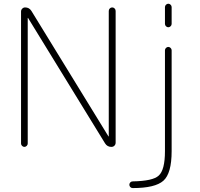

<svg xmlns="http://www.w3.org/2000/svg" viewBox="-20 -794 1053 1011"><path d="M848.6 -529.3Q848.6 -536.1 854 -541.5Q859.4 -546.9 866.2 -546.9Q873 -546.9 878.4 -541.5Q883.8 -536.1 883.8 -529.3V2Q883.8 119.1 840.3 157.7Q796.9 196.3 678.7 196.3Q670.9 196.3 666 190.9Q661.1 185.5 661.1 178.7Q661.1 171.9 666 166.5Q670.9 161.1 678.7 161.1Q785.2 159.2 815.4 130.9Q848.6 101.6 848.6 2ZM848.6 -668V-756.8Q848.6 -763.7 854 -769Q859.4 -774.4 866.2 -774.4Q873 -774.4 878.4 -769Q883.8 -763.7 883.8 -756.8V-668Q883.8 -661.1 878.4 -655.8Q873 -650.4 866.2 -650.4Q859.4 -650.4 854 -655.8Q848.6 -661.1 848.6 -668ZM127.9 -699.2Q127.9 -700.2 127 -699.7Q126 -699.2 126 -699.2V-38.1Q126 -31.2 120.6 -25.9Q115.2 -20.5 108.4 -20.5Q101.6 -20.5 96.2 -25.9Q90.8 -31.2 90.8 -38.1V-733.4Q90.8 -742.2 97.2 -748.5Q103.5 -754.9 112.3 -754.9Q133.8 -754.9 145.5 -736.3L550.8 -76.2Q550.8 -75.2 551.8 -75.7Q552.7 -76.2 552.7 -76.2V-736.3Q552.7 -744.1 558.1 -749.5Q563.5 -754.9 570.8 -754.9Q578.1 -754.9 583.5 -749.5Q588.9 -744.1 588.9 -736.3V-43Q588.9 -33.2 582.5 -26.9Q576.2 -20.5 566.4 -20.5Q544.9 -20.5 533.2 -39.1Z"/></svg>

Font: Gen Jyuu Gothic ExtraLight
Style: Regular
Weight: 100
Designer: [Source Han Sans]
Ryoko NISHIZUKA  (kana & ideographs); Paul D. Hunt (Latin, Greek & Cyrillic); Wenlong ZHANG  (bopomofo
Version: Version 1.002.20150607